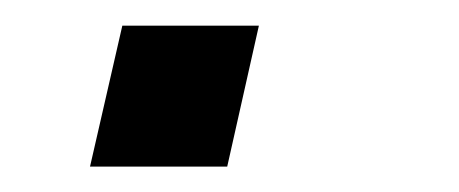

<svg xmlns="http://www.w3.org/2000/svg" viewBox="-20 -131 361 151"><path d="M50.8 0 76.2 -110.8H183.6L158.7 0Z"/></svg>

Font: HK Grotesk Medium Italic
Style: Regular
Weight: 500
Italic angle: -13°
Designer: Alfredo Marco Pradil and Stefan Peev
Foundry: Hanken Design Co.
Version: Version 1.000;PS 001.000;hotconv 1.0.88;makeotf.lib2.5.64775